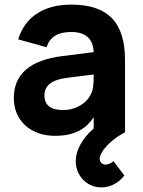

<svg xmlns="http://www.w3.org/2000/svg" viewBox="-20 -575 623 834"><path d="M420 239Q388 239 362.8 223.2Q337.5 207.5 323.2 181.5Q309 155.5 309 126Q309 89.5 329.5 52.2Q350 15 386 -16Q386.5 -16.5 387 -17V-66.5Q361 -25.5 320 -5.2Q279 15 220 15Q179.5 15 146.5 3.2Q113.5 -8.5 89.8 -30.2Q66 -52 53 -82.2Q40 -112.5 40 -149Q40 -305 251.5 -331.5L387 -348.5Q384.5 -393.5 360 -414.8Q335.5 -436 290 -436Q245.5 -436 219.8 -420.2Q194 -404.5 182 -370L59 -404Q81.5 -477.5 140.8 -516.2Q200 -555 290 -555Q408.5 -555 465.8 -496.2Q523 -437.5 523 -315V0Q493 15 467.8 36.2Q442.5 57.5 427.8 78.5Q413 99.5 413 115Q413 125.5 420.5 132.8Q428 140 439 140Q446.5 140 455.2 136.2Q464 132.5 473 125L520 187Q502 211.5 475.5 225.2Q449 239 420 239ZM271.5 -237Q173 -225 173 -161Q173 -97 254 -97Q275.5 -97 294.2 -102.2Q313 -107.5 328.5 -116.8Q344 -126 355.8 -138.2Q367.5 -150.5 374 -164Q383.5 -183 385.2 -204.5Q387 -226 387 -244V-251.5Z"/></svg>

Font: Vela Sans ExtBd
Style: Regular
Weight: 800
Designer: Principal design: Mikhail Sharanda - project Manrope.
Design modification: Ravid Balaliev
Foundry: Mikhail Sharanda
Version: Version 1.001